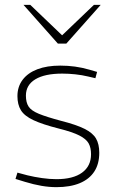

<svg xmlns="http://www.w3.org/2000/svg" viewBox="-20 -767 475 793"><path d="M213 6Q183 6 151 0.5Q119 -5 83 -16L44 -28L52 -54L93 -43Q122 -36 153.5 -31.5Q185 -27 213 -27Q282 -27 319 -54Q356 -81 356 -130Q356 -157 346 -175Q336 -193 307.5 -207.5Q279 -222 223 -236Q156 -253 118.5 -270.5Q81 -288 66.5 -311.5Q52 -335 52 -370Q52 -409 73.5 -437.5Q95 -466 134.5 -481Q174 -496 229 -496Q260 -496 289.5 -492Q319 -488 350 -479L381 -470L374 -444L344 -451Q319 -457 291.5 -460Q264 -463 237 -463Q165 -463 126 -439.5Q87 -416 87 -372Q87 -344 98 -327Q109 -310 140.5 -297Q172 -284 232 -268Q295 -252 329 -235Q363 -218 376.5 -195Q390 -172 390 -136Q390 -90 369.5 -58.5Q349 -27 309.5 -10.5Q270 6 213 6ZM219 -587 229 -614 368 -747H396L254 -587ZM219 -587 77 -747H105L244 -614L254 -587Z"/></svg>

Font: REM Thin
Style: Regular
Weight: 250
Designer: Octavio Pardo
Foundry: Ashler Design
Version: Version 1.005;gftools[0.9.28]